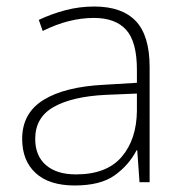

<svg xmlns="http://www.w3.org/2000/svg" viewBox="-20 -559 561 589"><path d="M269 -539Q354 -539 396.5 -494.5Q439 -450 439 -353V0H408L401 -98H399Q375 -52 331.5 -21Q288 10 209 10Q131 10 89.5 -28Q48 -66 48 -133Q48 -212 113.5 -252.5Q179 -293 300 -299L400 -305V-345Q400 -431 367 -467.5Q334 -504 268 -504Q191 -504 111 -464L99 -498Q137 -516 180 -527.5Q223 -539 269 -539ZM304 -268Q202 -263 145 -231Q88 -199 88 -133Q88 -81 121 -52.5Q154 -24 213 -24Q307 -24 353 -77.5Q399 -131 400 -219V-272Z"/></svg>

Font: Noto Sans Arabic UI XLt
Style: Regular
Weight: 200
Designer: Monotype Design Team, Nadine Chahine and Nizar Qandah
Foundry: Monotype Imaging Inc.
Version: Version 2.010; ttfautohint (v1.8.4.7-5d5b)